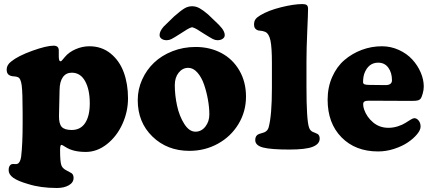

<svg xmlns="http://www.w3.org/2000/svg" viewBox="-20 -728 2127 944"><path d="M91.3 -119.1V-170.4Q91.3 -273.4 86.7 -308.3Q82 -343.3 67.9 -348.6Q59.6 -352.1 48.8 -352.5Q38.1 -353 31.7 -355.5Q12.7 -362.3 12.7 -385.7Q12.7 -408.7 35.2 -425.8Q68.8 -453.1 138.7 -478.3Q208.5 -503.4 243.7 -503.4Q269 -503.4 269 -480V-451.2Q269 -440.4 271 -433.3Q272.9 -426.3 277.8 -426.8Q280.3 -426.8 282.7 -429Q285.2 -431.2 290.3 -437.5Q295.4 -443.8 299.3 -448.2Q318.8 -471.7 351.8 -486.1Q384.8 -500.5 419.4 -500.5Q480 -500.5 523.7 -465.1Q567.4 -429.7 588.4 -372.6Q609.4 -315.4 609.4 -244.6Q609.4 -179.2 582 -118.7Q554.7 -58.1 506.1 -19.5Q457.5 19 401.9 19Q338.9 19 301.8 -5.4Q286.6 -15.6 281.7 -15.6Q275.4 -15.6 275.4 11.2Q275.4 66.9 281.7 84.5Q287.1 99.1 303.2 107.9Q307.1 110.4 326.7 120.6Q341.8 127 341.8 146.5Q341.8 169.4 318.4 182.9Q294.9 196.3 259.8 196.3Q179.2 196.3 118.2 176.8Q68.4 162.6 45.4 146.2Q22.5 129.9 22.5 108.4Q22.5 84.5 38.1 79.1Q43.5 77.6 52 78.6Q60.5 79.6 64.9 77.6Q79.6 72.8 84 42Q91.3 -19.5 91.3 -119.1ZM332.5 -88.9Q376 -88.9 398.7 -123.3Q421.4 -157.7 421.4 -219.7Q421.4 -287.6 398.4 -329.1Q375.5 -370.6 333 -370.6Q304.7 -370.6 289.1 -348.6Q273.4 -326.7 272.9 -285.6L270 -158.2Q269.5 -119.6 283.4 -104.2Q297.4 -88.9 332.5 -88.9Z M867.7 -563Q835 -542 823.2 -536.1Q811.5 -530.3 799.8 -530.3Q784.2 -530.3 774.4 -537.4Q764.6 -544.4 764.6 -555.7Q764.6 -574.7 785.2 -597.7L836.4 -647.5Q868.7 -675.8 886.5 -686.5Q904.3 -697.3 924.8 -697.3Q943.4 -697.3 961.2 -687.5Q979 -677.7 1003.4 -656.7L1056.2 -606Q1066.4 -594.7 1071 -589.1Q1075.7 -583.5 1080.3 -574Q1085 -564.5 1085 -555.7Q1085 -544.4 1075 -537.4Q1064.9 -530.3 1049.3 -530.3Q1038.1 -530.3 1026.6 -536.1Q1015.1 -542 981.4 -563Q976.1 -566.4 965.3 -573.2Q954.6 -580.1 950 -583Q945.3 -585.9 938 -589.4Q930.7 -592.8 924.8 -594.2Q918.5 -592.8 911.1 -589.4Q903.8 -585.9 899.2 -583Q894.5 -580.1 883.8 -573.2Q873 -566.4 867.7 -563ZM657.2 -235.8Q657.2 -288.6 678.7 -336.4Q700.2 -384.3 737.3 -419.7Q774.4 -455.1 827.6 -476.1Q880.9 -497.1 941.9 -497.1Q1011.7 -497.1 1067.9 -467.5Q1124 -438 1156.7 -381.8Q1189.5 -325.7 1189.5 -252.9Q1189.5 -179.7 1152.6 -118.4Q1115.7 -57.1 1051.8 -21.7Q987.8 13.7 911.1 13.7Q802.2 13.7 729.7 -56.4Q657.2 -126.5 657.2 -235.8ZM940.9 -80.6Q970.2 -80.6 989.7 -105.5Q1009.3 -130.4 1009.3 -165.5Q1009.3 -199.2 1002.4 -237.8Q995.6 -276.4 983.4 -312Q971.2 -347.7 950.7 -371.1Q930.2 -394.5 905.8 -394.5Q877.4 -394.5 858.4 -370.6Q839.4 -346.7 839.4 -309.6Q839.4 -259.8 850.6 -208.3Q861.8 -156.7 886 -118.7Q910.2 -80.6 940.9 -80.6Z M1316.9 -295.4V-418.5Q1316.9 -494.6 1309.8 -528.6Q1302.7 -562.5 1284.2 -571.3Q1277.3 -574.2 1271.2 -575.4Q1265.1 -576.7 1259.3 -577.1Q1253.4 -577.6 1250.5 -578.1Q1229 -584.5 1229 -606.9Q1229 -623 1236.1 -633.1Q1243.2 -643.1 1259.8 -652.8Q1299.3 -676.8 1362.1 -692.4Q1424.8 -708 1467.3 -708Q1481.4 -708 1488 -703.1Q1494.6 -698.2 1494.6 -684.6Q1494.6 -663.1 1490.7 -575.7Q1486.8 -488.3 1486.8 -425.8V-301.8Q1486.8 -136.2 1499.5 -101.1Q1504.4 -85.9 1517.6 -79.6Q1519.5 -78.6 1528.6 -75.2Q1537.6 -71.8 1541.5 -69.3Q1551.8 -62.5 1551.8 -46.4Q1551.8 -20 1517.6 -6.3Q1483.4 7.3 1402.3 7.3Q1312 7.3 1273.4 -2.7Q1234.9 -12.7 1234.9 -39.6Q1234.9 -61.5 1252.4 -68.8Q1256.8 -70.8 1266.1 -73.2Q1275.4 -75.7 1278.8 -77.1Q1295.9 -84 1300.8 -101.6Q1316.9 -160.2 1316.9 -295.4Z M1857.4 -500.5Q1901.9 -500.5 1941.2 -482.4Q1980.5 -464.4 2006.8 -435.8Q2033.2 -407.2 2048.3 -372.1Q2063.5 -336.9 2063.5 -302.7Q2063.5 -286.1 2058.6 -269Q2053.7 -252 2049.8 -245.1Q2044.9 -237.8 2036.4 -234.9Q2027.8 -231.9 2004.4 -231.9L1793.9 -232.9Q1778.3 -232.9 1772 -229Q1765.6 -225.1 1765.6 -215.8Q1765.6 -203.1 1770 -190.4Q1783.2 -152.3 1814.7 -126Q1846.2 -99.6 1889.6 -99.6Q1913.1 -99.6 1936 -106.9Q1959 -114.3 1972.7 -123.3Q1986.3 -132.3 1998.8 -139.6Q2011.2 -147 2016.6 -147Q2028.8 -147 2038.3 -135.3Q2047.9 -123.5 2047.9 -105.5Q2047.9 -88.9 2030.5 -67.9Q2013.2 -46.9 1985.6 -28.1Q1958 -9.3 1918.5 3.7Q1878.9 16.6 1838.9 16.6Q1727.5 16.6 1659.2 -52.7Q1590.8 -122.1 1590.8 -237.8Q1590.8 -298.8 1613.3 -349.6Q1635.7 -400.4 1673.3 -432.6Q1710.9 -464.8 1758.5 -482.7Q1806.2 -500.5 1857.4 -500.5ZM1876.5 -309.6Q1891.1 -309.6 1899.2 -315.7Q1907.2 -321.8 1907.2 -333Q1907.2 -370.6 1889.2 -395.3Q1871.1 -419.9 1839.4 -419.9Q1791 -419.9 1771 -365.7Q1765.1 -347.2 1765.1 -324.2Q1765.1 -315.9 1772.9 -313.2Q1780.8 -310.5 1797.9 -310.5Z"/></svg>

Font: Cooper* ExtraBold
Style: Regular
Weight: 800
Designer: Owen Earl
Foundry: indestructible type*
Version: Version 0.001